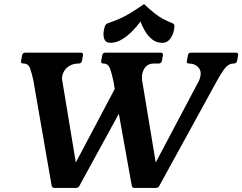

<svg xmlns="http://www.w3.org/2000/svg" viewBox="-20 -917 1182 937"><path d="M245 0Q235 0 232 -11L143 -523Q136 -557 127.5 -582Q119 -607 94 -607Q80 -607 83 -620L88 -647Q90 -660 104 -660H374Q387 -660 385 -647L380 -620Q377 -607 364 -607Q336 -607 316.5 -594Q297 -581 288.5 -561.5Q280 -542 284 -523L350 -124L540 -483L533 -523Q526 -557 517 -582Q508 -607 484 -607Q471 -607 474 -620L479 -647Q481 -660 494 -660H764Q777 -660 775 -647L770 -620Q767 -607 754 -607H731Q701 -607 685.5 -584Q670 -561 673 -528L740 -124L951 -523Q968 -563 950.5 -585Q933 -607 902 -607Q889 -607 892 -620L897 -647Q899 -660 912 -660H1131Q1144 -660 1142 -647L1137 -620Q1134 -607 1121 -607Q1095 -607 1076.5 -582.5Q1058 -558 1039 -523L758 -11Q753 0 741 0H636Q624 0 623 -11L560 -362L368 -11Q363 0 351 0ZM666 -812Q648 -788 624.5 -764Q601 -740 574 -724Q547 -708 519 -708Q496 -708 489 -726.5Q482 -745 487 -770Q489 -781 492.5 -790Q496 -799 505 -803Q536 -814 561 -824.5Q586 -835 614 -852Q642 -869 683 -897Q713 -869 734.5 -852Q756 -835 776 -824.5Q796 -814 823 -803Q831 -799 831 -790Q831 -781 829 -770Q824 -745 809.5 -726.5Q795 -708 773 -708Q744 -708 723.5 -724Q703 -740 688.5 -764Q674 -788 666 -812Z"/></svg>

Font: Young Serif Light
Style: Italic
Weight: 300
Italic angle: -10.979°
Designer: Bastien Sozeau
Foundry: NBR — Bastien Sozeau
Version: Version 5.001